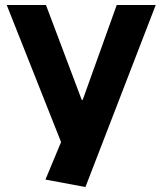

<svg xmlns="http://www.w3.org/2000/svg" viewBox="-20 -560 654 773"><path d="M163 163 250 -46 235 35 7 -540H165L309 -158H313L450 -540H607L324 193Z"/></svg>

Font: Pathway Extreme 8pt Thin 12pt
Style: Bold
Weight: 700
Version: Version 1.001;gftools[0.9.26]